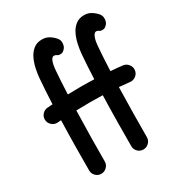

<svg xmlns="http://www.w3.org/2000/svg" viewBox="-205 -982 1106 1180"><g transform="rotate(-30 348.0 -392.0)"><path d="M326.7 -469.7Q374.5 -469.7 422.4 -467.8Q424.3 -517.1 427 -561.8Q429.7 -606.4 433.1 -644Q435.5 -671.9 442.6 -705.8Q449.7 -739.7 464.1 -770.5Q478.5 -801.3 502.9 -821Q527.3 -840.8 564.5 -840.8Q592.3 -840.8 613.8 -827.4Q635.3 -814 650.9 -795.9Q664.6 -780.3 663.6 -757.8Q662.6 -735.4 651.4 -722.7Q638.7 -708 627.2 -705.8Q615.7 -703.6 603.5 -706.5Q589.4 -717.3 578.6 -717.3Q566.4 -717.3 556.6 -696Q546.9 -674.8 543.5 -634.3Q540.5 -598.1 537.8 -554.2Q535.2 -510.3 533.2 -461.4Q575.7 -458.5 617.7 -453.6Q640.1 -450.7 654.5 -432.6Q668.9 -414.6 666.5 -392.1Q664.1 -369.6 645.8 -355.2Q627.4 -340.8 604.5 -343.3Q567.9 -347.7 529.3 -350.6Q526.9 -254.9 525.6 -161.4Q524.4 -67.9 524.4 2Q524.4 24.4 508.1 40.8Q491.7 57.1 468.8 57.1Q445.8 57.1 429.7 41Q413.6 24.9 413.6 2Q413.6 -69.3 414.6 -164.3Q415.5 -259.3 418.5 -356.9Q373.5 -358.4 326.7 -358.4Q277.3 -358.4 231 -356.9Q228 -260.3 226.8 -164.8Q225.6 -69.3 225.6 2Q225.6 24.4 209.2 40.8Q192.9 57.1 169.9 57.1Q147.5 57.1 131.1 41Q114.7 24.9 114.7 2Q114.7 -68.4 115.7 -161.9Q116.7 -255.4 119.6 -352.1Q106.9 -351.1 94.7 -350.1Q72.3 -348.6 54.7 -363.5Q37.1 -378.4 35.2 -401.4Q33.7 -424.3 48.8 -441.7Q64 -459 86.4 -460.4Q105 -461.9 123 -462.9Q125.5 -513.2 128.2 -559.3Q130.9 -605.5 134.3 -644Q136.7 -671.9 143.8 -705.8Q150.9 -739.7 165.3 -770.5Q179.7 -801.3 204.1 -821Q228.5 -840.8 265.6 -840.8Q293.5 -840.8 315.2 -827.4Q336.9 -814 352.1 -795.9Q366.2 -780.3 365 -757.8Q363.8 -735.4 352.5 -722.7Q339.8 -708 328.4 -705.8Q316.9 -703.6 305.2 -706.5Q290 -717.3 279.8 -717.3Q252 -717.3 244.6 -634.3Q241.7 -599.1 239.3 -556.9Q236.8 -514.6 234.9 -468.3Q281.7 -469.7 326.7 -469.7Z"/></g></svg>

Font: Mikhak SemiBold
Style: Regular
Weight: 600
Designer: Amin Abedi
Version: Version 3.3